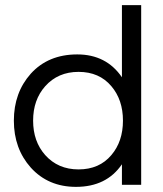

<svg xmlns="http://www.w3.org/2000/svg" viewBox="-20 -720 635 748"><path d="M455 -80Q395 8 276 8Q168 8 100 -67Q34 -141 34 -250Q34 -359 100 -433Q168 -508 281 -508Q394 -508 455 -419V-700H530V0H455ZM286 -60Q367 -60 414 -116Q459 -169 459 -250Q459 -331 414 -384Q367 -440 286 -440Q206 -440 156 -384Q109 -331 109 -250Q109 -169 156 -116Q206 -60 286 -60Z"/></svg>

Font: Questrial
Style: Regular
Weight: 400
Designer: Joe Prince
Foundry: Joe Prince
Version: Version 1.002